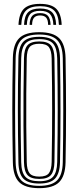

<svg xmlns="http://www.w3.org/2000/svg" viewBox="-20 -975 409 1002"><path d="M184.8 7Q111.5 7 80 -24.5Q48.6 -55.9 47.1 -127.8Q45.6 -205.9 44.9 -273.1Q44.2 -340.4 44.2 -403.7Q44.2 -467 44.9 -532.3Q45.7 -597.7 47.1 -672Q48.6 -744.2 80.1 -775.6Q111.5 -807 184.8 -807Q257.1 -807 288.8 -775.6Q320.5 -744.2 322.1 -672Q323.3 -600.7 324 -533.7Q324.8 -466.7 324.7 -400.8Q324.7 -334.9 324.1 -267.4Q323.5 -199.9 322.1 -127.8Q320.4 -56.1 288.9 -24.6Q257.3 7 184.8 7ZM184.8 -5.1Q249.9 -5.1 278.1 -33.7Q306.3 -62.4 307.6 -128.2Q308.8 -199.2 309.5 -265.4Q310.2 -331.5 310.2 -396.7Q310.2 -461.8 309.6 -529.7Q309 -597.5 307.6 -671.6Q306.3 -738.1 277.8 -766.5Q249.3 -794.9 184.8 -794.9Q117.9 -794.9 90.5 -765.8Q63 -736.7 61.6 -671.6Q60.1 -593.6 59.4 -526.1Q58.7 -458.6 58.7 -395.1Q58.7 -331.6 59.4 -266.4Q60.2 -201.3 61.6 -128.2Q63 -63.2 90.6 -34.1Q118.1 -5.1 184.8 -5.1ZM184.8 -17.1Q126.4 -17.1 101.9 -42.7Q77.3 -68.3 76.1 -128.5Q74.6 -206.5 73.9 -274.1Q73.2 -341.7 73.2 -405.1Q73.2 -468.4 73.9 -533.4Q74.7 -598.3 76.1 -671.3Q77.3 -731.8 101.9 -757.3Q126.5 -782.9 184.8 -782.9Q242.8 -782.9 267.3 -756.9Q291.8 -730.9 293.1 -671.2Q294.5 -590.6 295.1 -522.7Q295.7 -454.8 295.7 -392.3Q295.7 -329.7 295 -265.7Q294.3 -201.7 293.1 -128.6Q291.8 -70 267.7 -43.6Q243.6 -17.1 184.8 -17.1ZM184.8 -29.2Q236.4 -29.2 256.9 -52.6Q277.4 -76 278.6 -129Q280 -210.5 280.6 -277.5Q281.2 -344.5 281.2 -406.1Q281.2 -467.6 280.5 -531.5Q279.8 -595.5 278.6 -670.7Q277.4 -723.2 257.3 -747Q237.1 -770.8 184.8 -770.8Q133.5 -770.8 112.6 -747.9Q91.7 -725.1 90.6 -671.2Q89.1 -597.4 88.4 -531.5Q87.7 -465.6 87.7 -401.8Q87.7 -338.1 88.4 -271.2Q89.2 -204.3 90.6 -128.6Q91.7 -74.3 113.1 -51.8Q134.4 -29.2 184.8 -29.2ZM184.8 -41.3Q141.4 -41.3 123.7 -61.3Q106 -81.2 105.1 -128.9Q103.2 -233.4 102.5 -319.8Q101.9 -406.1 102.7 -490Q103.4 -573.9 105.1 -670.9Q106 -718.7 123.5 -738.7Q141 -758.7 184.8 -758.7Q229.2 -758.7 246.3 -737.9Q263.3 -717.1 264.1 -670.3Q265.5 -586.4 266.1 -519.2Q266.7 -451.9 266.7 -391.5Q266.7 -331 266 -268Q265.3 -205 264.1 -129.6Q263.2 -82.9 246.2 -62.1Q229.2 -41.3 184.8 -41.3ZM184.8 -53.4Q222.3 -53.4 235.5 -71.6Q248.8 -89.9 249.6 -129.9Q251 -210.3 251.6 -275.3Q252.2 -340.3 252.2 -400.6Q252.2 -460.8 251.6 -525.5Q251 -590.2 249.6 -669.8Q248.8 -710.7 235.4 -728.7Q222 -746.6 184.8 -746.6Q149.1 -746.6 134.7 -729.8Q120.4 -712.9 119.6 -670.5Q117.9 -571.7 117.1 -486.5Q116.4 -401.2 117.1 -315.6Q117.7 -230 119.6 -129.3Q120.4 -87.6 134.5 -70.5Q148.6 -53.4 184.8 -53.4ZM189.2 -954.8Q247.2 -954.8 273.4 -929.3Q299.5 -903.7 301.9 -845.1H287.4Q285.4 -897.4 262.6 -920Q239.7 -942.7 189.2 -942.7Q138.6 -942.7 115.8 -920Q92.9 -897.4 91 -845.1H76.5Q78.8 -903.7 104.9 -929.3Q131.1 -954.8 189.2 -954.8ZM189.2 -930.6Q232.2 -930.6 251.8 -910.8Q271.3 -890.9 272.9 -845.1H258.5Q257.1 -884.3 241 -901.4Q224.9 -918.5 189.2 -918.5Q153.5 -918.5 137.4 -901.4Q121.3 -884.3 120 -845.1H105.5Q107.1 -890.9 126.5 -910.8Q145.9 -930.6 189.2 -930.6ZM189.2 -906.5Q217.6 -906.5 230.2 -892.3Q242.8 -878.1 244 -845.1H231.1Q231 -871.4 220.8 -882.9Q210.6 -894.4 189.2 -894.4Q168.1 -894.4 157.9 -882.9Q147.7 -871.4 147.4 -845.1H134.5Q135.4 -878.1 148.2 -892.3Q161 -906.5 189.2 -906.5Z"/></svg>

Font: Big Shoulders Inline Thin
Style: Regular
Weight: 100
Designer: Patric King
Foundry: XO Type Co
Version: Version 2.002